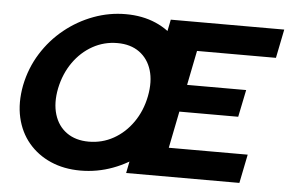

<svg xmlns="http://www.w3.org/2000/svg" viewBox="-51 -779 1292 858"><g transform="rotate(5 595.5 -350.0)"><path d="M338 7Q264 7 204.5 -19Q145 -45 105 -92.5Q65 -140 50 -205.5Q35 -271 50 -350Q66 -429 107 -494.5Q148 -560 207 -607.5Q266 -655 336 -681Q406 -707 480 -707Q555 -707 615 -681Q675 -655 714.5 -607.5Q754 -560 768.5 -494.5Q783 -429 767 -350Q752 -271 711 -205.5Q670 -140 611.5 -92.5Q553 -45 483 -19Q413 7 338 7ZM364 -125Q424 -125 475 -153.5Q526 -182 561.5 -233Q597 -284 610 -350Q623 -417 607.5 -467.5Q592 -518 552.5 -546.5Q513 -575 454 -575Q394 -575 343 -546.5Q292 -518 256.5 -467.5Q221 -417 207 -350Q194 -284 209.5 -233Q225 -182 265 -153.5Q305 -125 364 -125ZM1165 -571H811L780 -416H1045L1020 -294H756L723 -129H1077L1051 0H543L682 -700H1191Z"/></g></svg>

Font: Albert Sans ExtraBold
Style: Italic
Weight: 800
Italic angle: -11.25°
Designer: Andreas Rasmussen
Foundry: a.Foundry
Version: Version 1.025